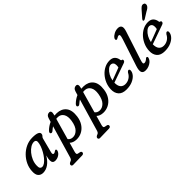

<svg xmlns="http://www.w3.org/2000/svg" viewBox="65 -1648 2816 2816"><g transform="rotate(-45 1473.0 -240.0)"><path d="M424 -125Q412 -79 439 -79Q449 -79 457 -83.2Q465 -87.5 474.5 -94Q491 -106 499.5 -100.5Q514.5 -92.5 502 -62Q489.5 -32 456 -11Q422.5 10 379.5 10Q354.5 10 340 -5.2Q325.5 -20.5 325.5 -50.5Q325.5 -67 328.5 -86Q331.5 -105 341 -140Q296 -64.5 242.2 -27.2Q188.5 10 130 10Q81.5 10 53 -22.2Q24.5 -54.5 29.5 -126.5Q32.5 -191.5 61 -252.8Q89.5 -314 137.5 -363Q185.5 -412 247.8 -441Q310 -470 380.5 -470Q454.5 -470 486.8 -454.5Q519 -439 516.5 -412Q515 -390.5 501.5 -379.8Q488 -369 482.5 -350ZM136.5 -140.5Q133.5 -96 146.2 -79Q159 -62 182.5 -62Q207 -62 235 -82.2Q263 -102.5 290.2 -136Q317.5 -169.5 340.2 -209.8Q363 -250 377.5 -291Q392 -332 394 -366Q395.5 -387.5 384.2 -398.2Q373 -409 353.5 -409Q317.5 -409 280.5 -386Q243.5 -363 211.8 -324.2Q180 -285.5 159.5 -237.8Q139 -190 136.5 -140.5Z M659 -329Q634.5 -308.5 616.5 -324Q607 -331.5 611.2 -345Q615.5 -358.5 629 -371.5Q677 -417.5 734 -442L751 -499Q767 -556 817 -556Q863.5 -556 842.5 -479.5L839.5 -468Q863 -470.5 888 -469.5Q983 -466 1032.5 -403.8Q1082 -341.5 1065.5 -221.5Q1055 -146.5 1019.2 -93.8Q983.5 -41 930.8 -14Q878 13 817.5 10.5Q752 8 714.5 -28.5L672.5 119Q668 135.5 669 151Q670 166.5 692 170.5L721.5 176.5Q736.5 179.5 742.2 186.8Q748 194 748 202.5Q748.5 216 738.5 224.2Q728.5 232.5 713 233L521 237.5Q510.5 237.5 501.8 231Q493 224.5 493 211.5Q493 191.5 520.5 177.5Q542 171.5 551.5 160.5Q561 149.5 567 130L713.5 -371Q687 -353.5 659 -329ZM800.5 -51Q855.5 -46.5 901.2 -91.5Q947 -136.5 962.5 -236Q975 -318.5 948 -364.5Q921 -410.5 871.5 -416Q848 -418.5 824.5 -415.5L731.5 -88Q755 -54 800.5 -51Z M1215.5 -329Q1191 -308.5 1173 -324Q1163.5 -331.5 1167.8 -345Q1172 -358.5 1185.5 -371.5Q1233.5 -417.5 1290.5 -442L1307.5 -499Q1323.5 -556 1373.5 -556Q1420 -556 1399 -479.5L1396 -468Q1419.5 -470.5 1444.5 -469.5Q1539.5 -466 1589 -403.8Q1638.5 -341.5 1622 -221.5Q1611.5 -146.5 1575.8 -93.8Q1540 -41 1487.2 -14Q1434.5 13 1374 10.5Q1308.5 8 1271 -28.5L1229 119Q1224.5 135.5 1225.5 151Q1226.5 166.5 1248.5 170.5L1278 176.5Q1293 179.5 1298.8 186.8Q1304.5 194 1304.5 202.5Q1305 216 1295 224.2Q1285 232.5 1269.5 233L1077.5 237.5Q1067 237.5 1058.2 231Q1049.5 224.5 1049.5 211.5Q1049.5 191.5 1077 177.5Q1098.5 171.5 1108 160.5Q1117.5 149.5 1123.5 130L1270 -371Q1243.5 -353.5 1215.5 -329ZM1357 -51Q1412 -46.5 1457.8 -91.5Q1503.5 -136.5 1519 -236Q1531.5 -318.5 1504.5 -364.5Q1477.5 -410.5 1428 -416Q1404.5 -418.5 1381 -415.5L1288 -88Q1311.5 -54 1357 -51Z M2098 -147Q2098 -111 2069 -74.5Q2040 -38 1986 -13.8Q1932 10.5 1857 10.5Q1773 10.5 1732.8 -35.2Q1692.5 -81 1695.5 -156Q1697.5 -217.5 1721 -273.5Q1744.5 -329.5 1783.8 -373.5Q1823 -417.5 1873.5 -443Q1924 -468.5 1980.5 -468.5Q2037 -468.5 2065.5 -438.8Q2094 -409 2099.5 -363Q2102.5 -346.5 2113 -346Q2130.5 -345.5 2130.5 -326.5Q2130.5 -301.5 2097.5 -291.5Q2067 -281 2027.8 -267Q1988.5 -253 1947 -238.5Q1905.5 -224 1867.5 -210.5Q1829.5 -197 1801.5 -187Q1800.5 -121 1828 -89.2Q1855.5 -57.5 1902.5 -57.5Q1947.5 -57.5 1986.2 -81.5Q2025 -105.5 2047 -150.5Q2063 -172.5 2079 -172.5Q2089 -172.5 2093.5 -165Q2098 -157.5 2098 -147ZM1950 -413Q1922.5 -413 1892.2 -387.8Q1862 -362.5 1838 -320.8Q1814 -279 1805.5 -229.5Q1833 -239.5 1867.8 -252.5Q1902.5 -265.5 1937.5 -279Q1972.5 -292.5 2001 -303.5Q2006 -322 2006 -349.5Q2006 -378.5 1991 -395.8Q1976 -413 1950 -413Z M2454.5 -595 2312 -157.5Q2296.5 -110.5 2298.8 -95Q2301 -79.5 2321.5 -79.5Q2336.5 -79.5 2354 -89.8Q2371.5 -100 2383.5 -113Q2394.5 -122.5 2404.5 -117Q2421 -109 2410 -82Q2403 -58.5 2379.8 -37.2Q2356.5 -16 2324.2 -2.8Q2292 10.5 2257.5 10.5Q2202.5 10.5 2190.2 -25.2Q2178 -61 2202.5 -135L2338.5 -549Q2355 -600 2353 -616.8Q2351 -633.5 2333.5 -633.5Q2325.5 -633.5 2317 -629.5Q2308.5 -625.5 2297 -618Q2288 -613 2280.2 -610.2Q2272.5 -607.5 2266 -611Q2259 -615.5 2257.8 -626.5Q2256.5 -637.5 2266 -651.5Q2283.5 -678 2321.8 -698Q2360 -718 2400.5 -718Q2445.5 -718 2460.8 -689.2Q2476 -660.5 2454.5 -595Z M2894.5 -147Q2894.5 -111 2865.5 -74.5Q2836.5 -38 2782.5 -13.8Q2728.5 10.5 2653.5 10.5Q2569.5 10.5 2529.2 -35.2Q2489 -81 2492 -156Q2494 -217.5 2517.5 -273.5Q2541 -329.5 2580.2 -373.5Q2619.5 -417.5 2670 -443Q2720.5 -468.5 2777 -468.5Q2833.5 -468.5 2862 -438.8Q2890.5 -409 2896 -363Q2899 -346.5 2909.5 -346Q2927 -345.5 2927 -326.5Q2927 -301.5 2894 -291.5Q2863.5 -281 2824.2 -267Q2785 -253 2743.5 -238.5Q2702 -224 2664 -210.5Q2626 -197 2598 -187Q2597 -121 2624.5 -89.2Q2652 -57.5 2699 -57.5Q2744 -57.5 2782.8 -81.5Q2821.5 -105.5 2843.5 -150.5Q2859.5 -172.5 2875.5 -172.5Q2885.5 -172.5 2890 -165Q2894.5 -157.5 2894.5 -147ZM2746.5 -413Q2719 -413 2688.8 -387.8Q2658.5 -362.5 2634.5 -320.8Q2610.5 -279 2602 -229.5Q2629.5 -239.5 2664.2 -252.5Q2699 -265.5 2734 -279Q2769 -292.5 2797.5 -303.5Q2802.5 -322 2802.5 -349.5Q2802.5 -378.5 2787.5 -395.8Q2772.5 -413 2746.5 -413ZM2828 -647Q2851 -675.5 2871.5 -692Q2892 -708.5 2916 -704Q2935.5 -700 2941.5 -684.2Q2947.5 -668.5 2940 -650.5Q2932 -632.5 2915.5 -619Q2899 -605.5 2872 -592L2772 -529.5Q2764 -526 2755.8 -526Q2747.5 -526 2744 -531Q2739.5 -537 2742.8 -544.8Q2746 -552.5 2752.5 -560.5Z"/></g></svg>

Font: Fraunces 9pt S100
Style: Italic
Weight: 400
Italic angle: -16°
Version: Version 1.000; ttfautohint (v1.8.3)